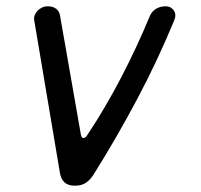

<svg xmlns="http://www.w3.org/2000/svg" viewBox="-20 -580 640 610"><path d="M170 -33 89 -514Q87 -523 90 -531Q93 -539 99 -545.5Q105 -552 113.5 -556Q122 -560 132 -560Q148 -560 158.5 -552Q169 -544 171 -529L237 -152Q239 -141 245.5 -141.5Q252 -142 258 -152Q314 -236 364.5 -333Q415 -430 456 -529Q463 -545 476.5 -552.5Q490 -560 506 -560Q516 -560 522.5 -556Q529 -552 533 -545.5Q537 -539 537 -531Q537 -523 533 -514Q480 -386 416 -265.5Q352 -145 282 -33Q270 -12 255.5 -1Q241 10 218 10Q196 10 184.5 -1Q173 -12 170 -33Z"/></svg>

Font: Maple Mono NL Light
Style: Italic
Weight: 300
Italic angle: -10°
Monospace: yes
Designer: subframe7536
Version: Version 7.000